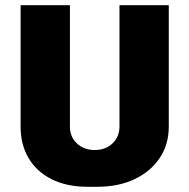

<svg xmlns="http://www.w3.org/2000/svg" viewBox="-20 -706 726 736"><path d="M315 10Q236 10 178 -19Q120 -48 89.5 -100Q59 -152 59 -221V-686H248V-221Q248 -181 275 -156Q302 -131 343 -131Q385 -131 411.5 -156.5Q438 -182 438 -221V-686H627V-221Q627 -152 592 -100Q557 -48 495.5 -19Q434 10 353 10Z"/></svg>

Font: Chivo Medium ExtraBold
Style: Regular
Weight: 800
Version: Version 2.002